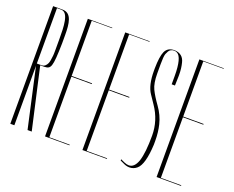

<svg xmlns="http://www.w3.org/2000/svg" viewBox="-138 -1148 1694 1390"><g transform="rotate(20 708.5 -452.5)"><path d="M83 0V-458L184.6 0H216.8L110.4 -471.7H116.2H141.6C192.4 -474.6 201.2 -486.3 205.1 -674.8V-702.1V-738.3C205.1 -827.1 196.3 -906.2 125 -906.2H51.8V0ZM83 -902.3H115.2C174.8 -902.3 175.8 -789.1 175.8 -699.2V-674.8V-647.5V-617.2C175.8 -601.6 175.8 -573.2 172.9 -557.6C171.9 -543 168 -520.5 163.1 -508.8C154.3 -489.3 140.6 -475.6 120.1 -475.6H83Z M507.8 0V-4.9H350.6V-471.7H507.8V-477.5H350.6V-902.3H507.8V-906.2H319.3V0Z M795.9 0V-4.9H638.7V-471.7H795.9V-477.5H638.7V-902.3H795.9V-906.2H607.4V0Z M920.9 -10.7C937.5 -2 954.1 2 969.7 2C990.2 2 1009.8 -4.9 1026.4 -19.5C1056.6 -44.9 1075.2 -109.4 1080.1 -213.9V-243.2C1080.1 -287.1 1075.2 -328.1 1066.4 -364.3C1055.7 -409.2 1036.1 -450.2 1008.8 -488.3C981.4 -526.4 960.9 -559.6 947.3 -587.9C933.6 -616.2 926.8 -656.2 926.8 -707V-777.3C926.8 -816.4 928.7 -842.8 933.6 -857.4C938.5 -868.2 942.4 -877 945.3 -881.8C951.2 -890.6 957 -895.5 961.9 -897.5C974.6 -905.3 996.1 -905.3 1008.8 -897.5C1037.1 -882.8 1051.8 -827.1 1051.8 -732.4V-668H1077.1L1079.1 -740.2V-752C1079.1 -785.2 1075.2 -815.4 1068.4 -841.8C1058.6 -883.8 1031.2 -905.3 987.3 -907.2C953.1 -907.2 928.7 -893.6 916 -865.2C904.3 -838.9 898.4 -795.9 897.5 -736.3V-716.8C897.5 -642.6 910.2 -585.9 936.5 -547.9L978.5 -485.4C1023.4 -419.9 1045.9 -347.7 1045.9 -270.5C1045.9 -183.6 1039.1 -117.2 1024.4 -72.3C1009.8 -31.2 988.3 -10.7 960 -10.7C949.2 -10.7 936.5 -13.7 923.8 -19.5L893.6 -33.2V-23.4Z M1367.2 0V-4.9H1210V-471.7H1367.2V-477.5H1210V-902.3H1367.2V-906.2H1178.7V0Z"/></g></svg>

Font: Caledo
Style: Light
Weight: 300
Designer: BSozoo
Foundry: BSozoo
Version: Version 002.000